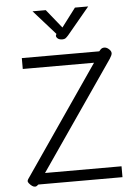

<svg xmlns="http://www.w3.org/2000/svg" viewBox="-62 -998 746 1055"><g transform="rotate(-5 310.5 -470.5)"><path d="M88 10Q73 10 55 -12Q50 -19 50 -23Q50 -28 54 -34.5Q58 -41 64 -49L470 -640H77V-700H504L513 -710Q521 -718 533 -718Q545 -718 556 -709Q571 -697 571 -684Q571 -674 558 -654L149 -60H571V0H107L98 7Q94 10 88 10ZM276 -811 278 -816 158 -951H231L314 -848L392 -951H465L341 -802Q331 -791 325 -787Q319 -783 308 -783Q289 -783 280 -793Q271 -803 276 -811Z"/></g></svg>

Font: Niramit Light
Style: Regular
Weight: 300
Designer: Katatrad Aksorn Co.,Ltd.
Foundry: Cadson Demak Co.,Ltd.
Version: Version 1.000; ttfautohint (v1.6)